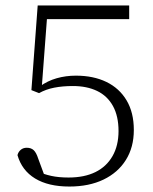

<svg xmlns="http://www.w3.org/2000/svg" viewBox="-20 -671 562 703"><path d="M234 12Q157 12 108.5 -17.5Q60 -47 44 -103Q47 -115 56 -122.5Q65 -130 78 -130Q94 -130 103.5 -121Q113 -112 120 -90L147 -17L110 -46Q140 -33 167.5 -27Q195 -21 231 -21Q289 -21 329.5 -41Q370 -61 392 -99.5Q414 -138 414 -191Q414 -246 393.5 -283Q373 -320 335.5 -338Q298 -356 247 -356Q209 -356 178.5 -350Q148 -344 123 -330L95 -341L118 -651H453V-601H133L154 -630L133 -352L125 -354Q154 -375 187.5 -384.5Q221 -394 258 -394Q322 -394 369.5 -371Q417 -348 443.5 -303.5Q470 -259 470 -195Q470 -132 441 -85.5Q412 -39 359 -13.5Q306 12 234 12Z"/></svg>

Font: Source Serif 4 Light
Style: Regular
Weight: 300
Designer: Frank Grießhammer
Foundry: Adobe Systems Incorporated
Version: Version 4.004;hotconv 1.0.116;makeotfexe 2.5.65601